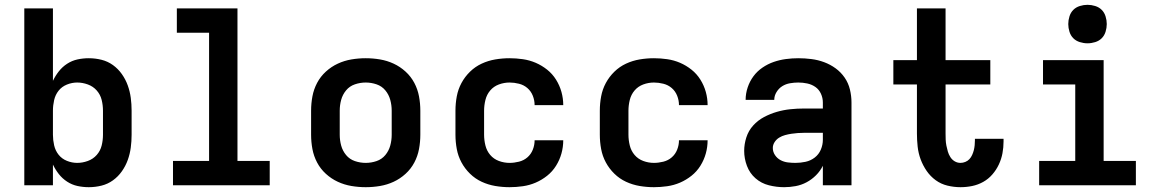

<svg xmlns="http://www.w3.org/2000/svg" viewBox="-20 -770 4840 798"><path d="M349 8Q325 8 302 3Q279 -2 259 -15Q239 -28 224.5 -46.5Q210 -65 200 -86V0H81V-735H200V-434Q210 -455 224.5 -473.5Q239 -492 259 -505Q279 -518 302 -523Q325 -528 349 -528Q376 -528 402 -521.5Q428 -515 449.5 -499.5Q471 -484 486.5 -462Q502 -440 511 -415Q520 -390 523.5 -363.5Q527 -337 527 -310V-210Q527 -183 523.5 -156.5Q520 -130 511 -105Q502 -80 486.5 -58Q471 -36 449.5 -20.5Q428 -5 402 1.5Q376 8 349 8ZM301 -93Q323 -93 345 -101Q367 -109 382 -126Q397 -143 402.5 -165Q408 -187 408 -210V-310Q408 -333 402.5 -355Q397 -377 382 -394Q367 -411 345 -419Q323 -427 301 -427Q279 -427 258 -418.5Q237 -410 223.5 -393Q210 -376 205 -354Q200 -332 200 -310V-210Q200 -188 205 -166Q210 -144 223.5 -127Q237 -110 258 -101.5Q279 -93 301 -93Z M699 0V-101H849V-634H715V-735H967V-101H1101V0Z M1500 8Q1470 8 1440.5 3Q1411 -2 1384 -14.5Q1357 -27 1334.5 -47.5Q1312 -68 1298 -94.5Q1284 -121 1278.5 -150.5Q1273 -180 1273 -210V-310Q1273 -340 1278.5 -369.5Q1284 -399 1298 -425.5Q1312 -452 1334.5 -472.5Q1357 -493 1384 -505.5Q1411 -518 1440.5 -523Q1470 -528 1500 -528Q1530 -528 1559.5 -523Q1589 -518 1616 -505.5Q1643 -493 1665.5 -472.5Q1688 -452 1702 -425.5Q1716 -399 1721.5 -369.5Q1727 -340 1727 -310V-210Q1727 -180 1721.5 -150.5Q1716 -121 1702 -94.5Q1688 -68 1665.5 -47.5Q1643 -27 1616 -14.5Q1589 -2 1559.5 3Q1530 8 1500 8ZM1500 -93Q1523 -93 1545 -100.5Q1567 -108 1581.5 -125.5Q1596 -143 1602 -165Q1608 -187 1608 -210V-310Q1608 -333 1602 -355Q1596 -377 1581.5 -394.5Q1567 -412 1545 -419.5Q1523 -427 1500 -427Q1477 -427 1455 -419.5Q1433 -412 1418.5 -394.5Q1404 -377 1398 -355Q1392 -333 1392 -310V-210Q1392 -187 1398 -165Q1404 -143 1418.5 -125.5Q1433 -108 1455 -100.5Q1477 -93 1500 -93Z M2098 8Q2068 8 2038.5 3Q2009 -2 1982 -14.5Q1955 -27 1933.5 -48Q1912 -69 1898 -95Q1884 -121 1878.5 -150.5Q1873 -180 1873 -210V-310Q1873 -340 1878.5 -369.5Q1884 -399 1898 -425Q1912 -451 1933.5 -472Q1955 -493 1982 -505.5Q2009 -518 2038.5 -523Q2068 -528 2098 -528Q2125 -528 2153 -524Q2181 -520 2206.5 -509Q2232 -498 2254 -480.5Q2276 -463 2291 -439Q2306 -415 2313.5 -388Q2321 -361 2321 -333H2202Q2202 -353 2194.5 -372Q2187 -391 2172 -404Q2157 -417 2137 -422Q2117 -427 2098 -427Q2075 -427 2053.5 -419Q2032 -411 2017.5 -394Q2003 -377 1997.5 -354.5Q1992 -332 1992 -310V-210Q1992 -188 1997.5 -165.5Q2003 -143 2017.5 -126Q2032 -109 2053.5 -101Q2075 -93 2098 -93Q2117 -93 2137 -98Q2157 -103 2172 -116Q2187 -129 2194.5 -148Q2202 -167 2202 -187H2321Q2321 -159 2313.5 -132Q2306 -105 2291 -81Q2276 -57 2254 -39.5Q2232 -22 2206.5 -11Q2181 0 2153 4Q2125 8 2098 8Z M2698 8Q2668 8 2638.5 3Q2609 -2 2582 -14.5Q2555 -27 2533.5 -48Q2512 -69 2498 -95Q2484 -121 2478.5 -150.5Q2473 -180 2473 -210V-310Q2473 -340 2478.5 -369.5Q2484 -399 2498 -425Q2512 -451 2533.5 -472Q2555 -493 2582 -505.5Q2609 -518 2638.5 -523Q2668 -528 2698 -528Q2725 -528 2753 -524Q2781 -520 2806.5 -509Q2832 -498 2854 -480.5Q2876 -463 2891 -439Q2906 -415 2913.5 -388Q2921 -361 2921 -333H2802Q2802 -353 2794.5 -372Q2787 -391 2772 -404Q2757 -417 2737 -422Q2717 -427 2698 -427Q2675 -427 2653.5 -419Q2632 -411 2617.5 -394Q2603 -377 2597.5 -354.5Q2592 -332 2592 -310V-210Q2592 -188 2597.5 -165.5Q2603 -143 2617.5 -126Q2632 -109 2653.5 -101Q2675 -93 2698 -93Q2717 -93 2737 -98Q2757 -103 2772 -116Q2787 -129 2794.5 -148Q2802 -167 2802 -187H2921Q2921 -159 2913.5 -132Q2906 -105 2891 -81Q2876 -57 2854 -39.5Q2832 -22 2806.5 -11Q2781 0 2753 4Q2725 8 2698 8Z M3239 8Q3207 8 3175.5 0Q3144 -8 3120 -29Q3096 -50 3084.5 -80.5Q3073 -111 3073 -143Q3073 -171 3082 -199Q3091 -227 3110.5 -248.5Q3130 -270 3155.5 -283.5Q3181 -297 3208.5 -305Q3236 -313 3264.5 -316Q3293 -319 3322 -319H3400V-344Q3400 -363 3392 -380.5Q3384 -398 3369 -408.5Q3354 -419 3335.5 -423Q3317 -427 3298 -427Q3281 -427 3263.5 -424Q3246 -421 3231.5 -412Q3217 -403 3207.5 -387.5Q3198 -372 3198 -355H3079Q3079 -381 3087.5 -406.5Q3096 -432 3111.5 -453Q3127 -474 3149 -489Q3171 -504 3195.5 -512.5Q3220 -521 3246 -524.5Q3272 -528 3298 -528Q3325 -528 3352.5 -524.5Q3380 -521 3405.5 -511.5Q3431 -502 3453 -486Q3475 -470 3490.5 -447.5Q3506 -425 3512.5 -398Q3519 -371 3519 -344V0H3400V-81Q3389 -59 3371.5 -41.5Q3354 -24 3332.5 -12.5Q3311 -1 3287 3.5Q3263 8 3239 8ZM3286 -93Q3307 -93 3328 -97.5Q3349 -102 3366 -115Q3383 -128 3391.5 -148Q3400 -168 3400 -189V-218H3322Q3309 -218 3295.5 -217Q3282 -216 3269 -214Q3256 -212 3243 -208.5Q3230 -205 3218.5 -198Q3207 -191 3199.5 -179.5Q3192 -168 3192 -155Q3192 -139 3201 -125.5Q3210 -112 3224 -104.5Q3238 -97 3254 -95Q3270 -93 3286 -93Z M3972 8Q3945 8 3918 1.5Q3891 -5 3869 -21Q3847 -37 3831.5 -59.5Q3816 -82 3806.5 -107.5Q3797 -133 3794 -160.5Q3791 -188 3791 -215V-419H3693V-520H3791V-735H3910V-520H4096V-419H3910V-215Q3910 -202 3910.5 -189.5Q3911 -177 3913.5 -164.5Q3916 -152 3919.5 -140Q3923 -128 3930 -117Q3937 -106 3948 -99.5Q3959 -93 3972 -93Q3982 -93 3992 -97Q4002 -101 4009 -108.5Q4016 -116 4020.5 -126Q4025 -136 4027.5 -146Q4030 -156 4031 -166.5Q4032 -177 4032 -187V-193H4151V-182Q4151 -157 4146.5 -133Q4142 -109 4131.5 -86.5Q4121 -64 4104.5 -45Q4088 -26 4066.5 -14Q4045 -2 4021 3Q3997 8 3972 8Z M4299 0V-101H4449V-419H4315V-520H4567V-101H4701V0ZM4500 -590Q4484 -590 4468 -595Q4452 -600 4441 -611Q4430 -622 4425 -638Q4420 -654 4420 -670Q4420 -686 4425 -702Q4430 -718 4441 -729Q4452 -740 4468 -745Q4484 -750 4500 -750Q4516 -750 4532 -745Q4548 -740 4559 -729Q4570 -718 4575 -702Q4580 -686 4580 -670Q4580 -654 4575 -638Q4570 -622 4559 -611Q4548 -600 4532 -595Q4516 -590 4500 -590Z"/></svg>

Font: Iosevka Fixed Extended
Style: Bold
Weight: 700
Width: 7
Monospace: yes
Designer: Belleve Invis
Foundry: Belleve Invis
Version: Version 24.1.1; ttfautohint (v1.8.4)